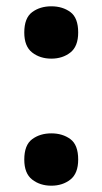

<svg xmlns="http://www.w3.org/2000/svg" viewBox="-20 -576 325 609"><path d="M142.8 13Q107 13 82 -6.5Q57 -25.9 57 -69.8Q57 -116 82 -134.5Q107 -153 142.8 -153Q178.5 -153 203.3 -134.7Q228 -116.4 228 -70Q228 -26 203.3 -6.5Q178.5 13 142.8 13ZM142.8 -390Q107 -390 82 -409.5Q57 -428.9 57 -472.8Q57 -519 82 -537.5Q107 -556 142.8 -556Q178.5 -556 203.3 -537.7Q228 -519.4 228 -473Q228 -429 203.3 -409.5Q178.5 -390 142.8 -390Z"/></svg>

Font: Noto Sans Tamil
Style: Regular
Weight: 400
Designer: Jelle Bosma - Monotype Design Team
Foundry: Monotype Imaging Inc.
Version: Version 2.003